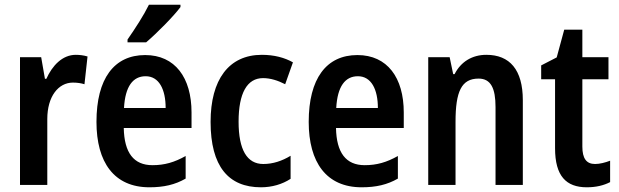

<svg xmlns="http://www.w3.org/2000/svg" viewBox="-20 -786 2631 816"><path d="M302 -553C245 -553 202 -507 177 -451H171L155 -543H65V0H181V-280C181 -376 228 -435 290 -435C310 -435 326 -432 339 -428L352 -546C335 -551 318 -553 302 -553Z M747 -756V-766H613C591 -721 556 -667 522 -618V-606H601C647 -645 719 -718 747 -756ZM597 -552C465 -552 390 -452 390 -268C390 -96 465 10 615 10C676 10 724 -1 769 -27V-123C721 -96 679 -84 628 -84C548 -84 508 -137 506 -242H794V-308C794 -456 724 -552 597 -552ZM599 -462C656 -462 684 -406 684 -327H507C512 -419 545 -462 599 -462Z M1089 10C1136 10 1180 -3 1215 -26V-124C1179 -102 1140 -89 1099 -89C1030 -89 994 -149 994 -269C994 -390 1030 -454 1098 -454C1129 -454 1161 -444 1192 -428L1225 -521C1190 -541 1145 -553 1093 -553C952 -553 875 -447 875 -268C875 -79 951 10 1089 10Z M1499 -552C1367 -552 1292 -452 1292 -268C1292 -96 1367 10 1517 10C1578 10 1626 -1 1671 -27V-123C1623 -96 1581 -84 1530 -84C1450 -84 1410 -137 1408 -242H1696V-308C1696 -456 1626 -552 1499 -552ZM1501 -462C1558 -462 1586 -406 1586 -327H1409C1414 -419 1447 -462 1501 -462Z M2047 -553C1987 -553 1939 -524 1912 -471H1906L1891 -543H1800V0H1916V-268C1916 -397 1941 -452 2014 -452C2066 -452 2086 -411 2086 -331V0H2202V-360C2202 -490 2146 -553 2047 -553Z M2509 -89C2472 -89 2455 -113 2455 -163V-449H2566V-543H2455V-660H2378L2346 -542L2280 -508V-449H2339V-156C2339 -38 2386 10 2474 10C2513 10 2546 2 2573 -12V-103C2552 -95 2529 -89 2509 -89Z"/></svg>

Font: Noto Sans Lao UI Cond SemBd
Style: Regular
Weight: 600
Width: 3
Designer: Monotype Design Team
Foundry: Monotype Imaging Inc.
Version: Version 2.000